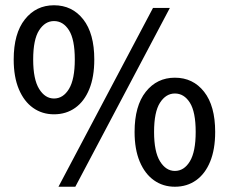

<svg xmlns="http://www.w3.org/2000/svg" viewBox="-20 -697 869 729"><path d="M202 12 561 -667H625L266 12ZM185 -263Q140 -263 105.5 -287.5Q71 -312 51.5 -358.5Q32 -405 32 -471Q32 -570 74.5 -623.5Q117 -677 185 -677Q254 -677 296 -623.5Q338 -570 338 -471Q338 -405 319 -358.5Q300 -312 265.5 -287.5Q231 -263 185 -263ZM185 -323Q220 -323 242 -359.5Q264 -396 264 -471Q264 -547 242 -582Q220 -617 185 -617Q151 -617 128.5 -582Q106 -547 106 -471Q106 -396 128.5 -359.5Q151 -323 185 -323ZM644 12Q599 12 564.5 -12.5Q530 -37 510.5 -83.5Q491 -130 491 -196Q491 -295 533.5 -348.5Q576 -402 644 -402Q713 -402 755 -348.5Q797 -295 797 -196Q797 -130 778 -83.5Q759 -37 724.5 -12.5Q690 12 644 12ZM644 -48Q679 -48 701 -84.5Q723 -121 723 -196Q723 -272 701 -307Q679 -342 644 -342Q610 -342 587.5 -307Q565 -272 565 -196Q565 -121 587.5 -84.5Q610 -48 644 -48Z"/></svg>

Font: Assistant ExtraLight SemiBold
Style: Regular
Weight: 600
Version: Version 3.000